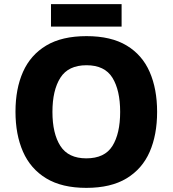

<svg xmlns="http://www.w3.org/2000/svg" viewBox="-20 -900 836 930"><path d="M741 -358Q741 -247 705 -164.5Q669 -82 593 -36Q517 10 398 10Q280 10 204 -36Q128 -82 91.5 -165Q55 -248 55 -359Q55 -470 91.5 -552Q128 -634 204 -679.5Q280 -725 399 -725Q518 -725 593.5 -679.5Q669 -634 705 -551.5Q741 -469 741 -358ZM234 -358Q234 -253 272.5 -193Q311 -133 398 -133Q487 -133 524.5 -193Q562 -253 562 -358Q562 -463 524.5 -523.5Q487 -584 399 -584Q311 -584 272.5 -523.5Q234 -463 234 -358ZM569 -880V-771H227V-880Z"/></svg>

Font: Noto Sans Sinhala ExtraBold
Style: Regular
Weight: 800
Designer: Jelle Bosma - Monotype Design Team
Foundry: Monotype Imaging Inc.
Version: Version 2.006; ttfautohint (v1.8.4.7-5d5b)